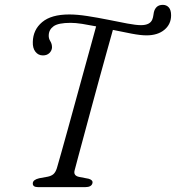

<svg xmlns="http://www.w3.org/2000/svg" viewBox="-20 -770 724 790"><path d="M287 -69Q281 -47 306 -42L345 -34.5Q363 -29 360.5 -17Q357 0 330.5 0H137Q113.5 0 115 -16.5Q116 -30.5 141 -36.5L176.5 -43Q191 -46 199.8 -53.5Q208.5 -61 214 -78Q220.5 -100 232.2 -141.8Q244 -183.5 259 -238Q274 -292.5 290.5 -352.5Q307 -412.5 323 -470.8Q339 -529 352.8 -578.8Q366.5 -628.5 375.5 -661.5Q345.5 -667.5 318.2 -671.8Q291 -676 270.5 -676Q220 -676 200.5 -662Q181 -648 180.5 -624.5Q180 -611.5 187 -600.5Q194 -589.5 194 -575Q193.5 -562 183.5 -552Q173.5 -542 156.5 -542Q137.5 -542 125.8 -557Q114 -572 115 -597.5Q116 -647.5 153.5 -679Q191 -710.5 265 -710.5Q297.5 -710.5 339.5 -704Q381.5 -697.5 424.8 -688.8Q468 -680 504 -673.2Q540 -666.5 560 -666.5Q597 -666.5 606.5 -689.5Q610 -698.5 610.8 -705.8Q611.5 -713 613 -719Q616 -733 625 -741.5Q634 -750 650 -750Q665 -750 674.5 -739.5Q684 -729 684 -707Q684 -670.5 656.5 -647.5Q629 -624.5 582.5 -624.5Q558.5 -624.5 521.8 -631.5Q485 -638.5 444.5 -647Q434.5 -611 420.2 -560Q406 -509 390 -450.8Q374 -392.5 358 -333.2Q342 -274 327.8 -221.2Q313.5 -168.5 302.8 -128.5Q292 -88.5 287 -69Z"/></svg>

Font: Fraunces 9pt Soft Light
Style: Italic
Weight: 300
Italic angle: -16°
Version: Version 1.000;[0bf87f6ff]